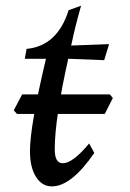

<svg xmlns="http://www.w3.org/2000/svg" viewBox="-20 -644 457 673"><path d="M162.1 9.3Q127 9.3 106 -24.2Q85 -57.6 85 -114.7Q85 -201.2 141.1 -438H66.9L73.2 -472.7Q180.7 -482.4 220.7 -608.4L264.2 -624Q244.1 -554.2 229.5 -484.4L362.3 -489.3L345.2 -433.1L219.2 -438Q171.9 -227.1 171.9 -120.1Q171.9 -71.8 200.2 -71.8Q234.9 -71.8 292.5 -141.1L310.5 -107.9Q230 9.3 162.1 9.3ZM347.2 -244.6H39.6L28.3 -257.3L57.6 -313H365.2L375.5 -300.3Z"/></svg>

Font: Kelvinch
Style: Italic
Weight: 400
Italic angle: -10°
Designer: Paul James Miller
Foundry: High-Logic / Made with FontCreator
Version: Version 3.40;July 22, 2017;FontCreator 11.0.0.2388 64-bit